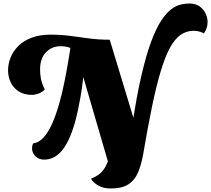

<svg xmlns="http://www.w3.org/2000/svg" viewBox="-20 -887 1206 1097"><path d="M797 0 736 -174Q761 -340 788 -456Q815 -572 843.5 -648.5Q872 -725 901 -769Q930 -813 958 -834Q986 -855 1012.5 -861Q1039 -867 1062 -867Q1110 -867 1138 -834.5Q1166 -802 1166 -761Q1166 -726 1145 -696Q1131 -704 1116 -707.5Q1101 -711 1086 -711Q1045 -711 1011.5 -687.5Q978 -664 950.5 -613Q923 -562 898 -479Q873 -396 848.5 -277.5Q824 -159 797 0ZM613 190Q571 190 542 173.5Q513 157 500 134Q522 125 539 114Q556 103 569.5 85.5Q583 68 594.5 40Q606 12 618 -32L800 -17Q789 50 769.5 96.5Q750 143 713 166.5Q676 190 613 190ZM233 25Q201 25 182 5Q163 -15 163 -39Q163 -46 164.5 -53.5Q166 -61 170 -68Q203 -72 230 -102.5Q257 -133 278.5 -182Q300 -231 317.5 -292Q335 -353 348 -418Q361 -483 371.5 -545.5Q382 -608 390 -660L463 -520Q454 -413 439.5 -330Q425 -247 408 -187Q391 -127 371 -86Q351 -45 328.5 -20.5Q306 4 282 14.5Q258 25 233 25ZM163 -345Q117 -345 86.5 -365Q56 -385 41 -417Q26 -449 26 -486Q26 -521 40 -557Q54 -593 83.5 -623Q113 -653 159 -671Q205 -689 269 -689Q331 -689 385 -681.5Q439 -674 492.5 -667Q546 -660 607 -660L512 -556L385 -605L380 -614Q367 -619 353 -621Q339 -623 327 -623Q276 -623 242.5 -588Q209 -553 209 -491Q209 -462 214 -436Q219 -410 236 -376Q221 -360 200.5 -352.5Q180 -345 163 -345ZM623 126 452 -460 373 -660H607L747 -198L797 0Z"/></svg>

Font: Sansita Swashed Light ExtraBold
Style: Regular
Weight: 800
Version: Version 1.003